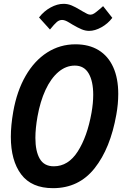

<svg xmlns="http://www.w3.org/2000/svg" viewBox="-20 -966 640 1001"><path d="M36.5 -253Q36.5 -311.5 49 -383.5Q68 -491.5 113.8 -570.8Q159.5 -650 226.2 -692.5Q293 -735 373.5 -735Q444 -735 494 -704.5Q544 -674 570.2 -616Q596.5 -558 596.5 -476.5Q596.5 -423.5 586.5 -368.5Q555.5 -192.5 473.2 -88.8Q391 15 256.5 15Q144.5 15 90.5 -56.8Q36.5 -128.5 36.5 -253ZM457 -377.5Q466 -428 466 -472Q466 -542.5 442.2 -583.2Q418.5 -624 370 -624Q323.5 -624 284.2 -590.5Q245 -557 217.2 -497Q189.5 -437 175.5 -358.5Q164.5 -296.5 164.5 -247Q164.5 -178 187.2 -138.5Q210 -99 260.5 -99Q336 -99 385.5 -176.5Q435 -254 457 -377.5ZM357.5 -838Q353.5 -840.5 340.8 -848.2Q328 -856 319.5 -859Q311 -862 303.5 -862Q289 -862 276.5 -851.5Q264 -841 240.5 -812L183.5 -875Q209 -908 243.8 -927Q278.5 -946 311.5 -946Q333 -946 353 -937.8Q373 -929.5 398.5 -914L412 -906Q425.5 -898 434.5 -893.8Q443.5 -889.5 451.5 -889.5Q461 -889.5 470.8 -895.8Q480.5 -902 500.5 -919Q504.5 -923 517.5 -934L565.5 -873Q542.5 -842.5 508.8 -823.8Q475 -805 444.5 -805Q425.5 -805 406 -813Q386.5 -821 357.5 -838Z"/></svg>

Font: JuliaMono BoldItalic
Style: Regular
Weight: 700
Italic angle: -9°
Monospace: yes
Designer: cormullion
Foundry: corm
Version: Version 0.049; ttfautohint (v1.8.4)